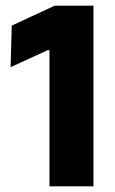

<svg xmlns="http://www.w3.org/2000/svg" viewBox="-20 -659 408 679"><path d="M310.5 0H155V-481.5H148.5L17.5 -421.5L21.5 -568.5L173.5 -639H310.5Z"/></svg>

Font: Anek Devanagari
Style: Bold
Weight: 700
Designer: Kailash Malviya (Devanagari) & Yesha Goshar (Latin)
Foundry: Ek Type
Version: Version 1.003